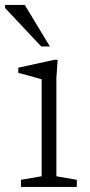

<svg xmlns="http://www.w3.org/2000/svg" viewBox="-37 -736 355 756"><path d="M190 -500.5 185 -429V-42L265.5 -28V0H45.5V-28L127 -42V-423.5Q121.5 -425.5 105.5 -430Q89.5 -434.5 70 -439.8Q50.5 -445 35 -449V-469.5L176.5 -500.5ZM159.5 -553H125.5L-17 -704.5V-716.5H60.5Z"/></svg>

Font: Newsreader 9pt Light
Style: Regular
Weight: 300
Designer: Hugues Gentile
Foundry: Production Type
Version: Version 1.003